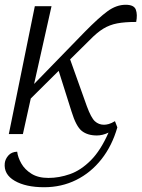

<svg xmlns="http://www.w3.org/2000/svg" viewBox="-21 -562 594 805"><path d="M16 0 125 -536H195L122 -210L334 -428Q393 -488 430 -515Q467 -542 506 -542Q541 -542 548.5 -521.5Q556 -501 550 -470Q502 -470 470.5 -464Q439 -458 412.5 -442Q386 -426 355 -394L273 -313L343 -117Q361 -68 377 -53.5Q393 -39 415 -39Q424 -39 435 -42Q446 -45 461 -54L471 -28Q449 49 404.5 105.5Q360 162 298.5 192.5Q237 223 164 223Q87 223 40.5 196Q-6 169 -1 122Q1 105 14 90Q27 75 51 74Q54 98 68.5 123.5Q83 149 111 166.5Q139 184 182 184Q227 184 272.5 168Q318 152 359.5 110.5Q401 69 434 -6Q409 6 385 6Q346 6 322 -13Q298 -32 279 -94L225 -265L108 -149L75 0Z"/></svg>

Font: Noto Serif Light
Style: Italic
Weight: 300
Italic angle: -12°
Designer: Monotype Design Team
Foundry: Monotype Imaging Inc.
Version: Version 2.013